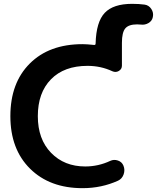

<svg xmlns="http://www.w3.org/2000/svg" viewBox="-20 -970 817 1000"><path d="M733 -946Q755 -943 768 -923.5Q781 -904 776 -881Q772 -861 753.5 -850Q735 -839 713 -842Q706 -843 694 -843Q650 -843 632.5 -822Q615 -801 615 -747V-628Q615 -610 599 -600.5Q583 -591 565 -599Q505 -627 436 -627Q314 -627 245.5 -557Q177 -487 177 -365Q177 -245 246 -174Q315 -103 424 -103Q492 -103 554 -132Q573 -141 594 -134Q615 -127 623 -107Q632 -85 624 -62Q616 -39 595 -29Q509 10 410 10Q239 10 136.5 -91.5Q34 -193 34 -365Q34 -538 135 -639Q236 -740 410 -740Q431 -740 469 -736Q478 -734 478 -744Q481 -856 525.5 -903Q570 -950 668 -950Q704 -950 733 -946Z"/></svg>

Font: Rounded Mplus 1c Bold
Style: Bold
Weight: 700
Version: Version 1.059.20150529